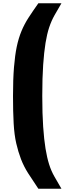

<svg xmlns="http://www.w3.org/2000/svg" viewBox="-20 -916 422 1181"><path d="M216 245Q180 192 153 149.5Q126 107 109 62.5Q92 18 80 -34Q68 -86 64 -157Q60 -228 60 -326Q60 -428 66 -502Q72 -576 83 -628.5Q94 -681 112 -724.5Q130 -768 156 -808Q182 -848 216 -896H358Q335 -857 315.5 -822.5Q296 -788 282.5 -747.5Q269 -707 260 -651.5Q251 -596 245.5 -517Q240 -438 240 -326Q240 -216 245.5 -136.5Q251 -57 260 -2Q269 53 282 94.5Q295 136 315 170.5Q335 205 358 245Z"/></svg>

Font: Farlight84_Sys_V01
Style: Bold
Weight: 700
Designer: Monotype Design Team, Nadine Chahine and Nizar Qandah
Foundry: Monotype Imaging Inc.
Version: Version 2.004;October 31, 2024;FontCreator 14.0.0.2814 64-bi